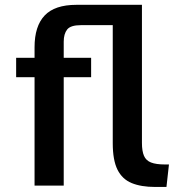

<svg xmlns="http://www.w3.org/2000/svg" viewBox="-20 -758 740 784"><path d="M121.1 -442.9H45.9V-522H121.1V-564.9Q121.1 -651.4 162.4 -694.8Q203.6 -738.3 292 -738.3H484.4V-655.3H310.5Q268.1 -655.3 254.2 -637.5Q240.2 -619.6 240.2 -587.9V-522H352.1V-442.9H240.2V0H121.1ZM440.4 -173.3V-738.3H559.6V-174.3Q559.6 -141.1 567.9 -121.8Q576.2 -102.5 596.7 -94.5Q617.2 -86.4 653.8 -86.4H669.9L659.7 5.4H613.8Q556.2 5.4 517.6 -10.5Q479 -26.4 459.7 -65.2Q440.4 -104 440.4 -173.3Z"/></svg>

Font: Monda SemiBold
Style: Regular
Weight: 600
Designer: Vernon Adams
Foundry: Vernon Adams
Version: Version 2.200